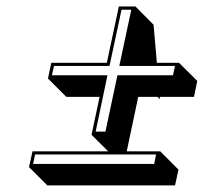

<svg xmlns="http://www.w3.org/2000/svg" viewBox="-20 -536 630 594"><path d="M475.6 -67.9 532.2 -11.2 521.5 37.6H126.5L69.8 -19L80.6 -67.9H314.5L263.2 -119.1L288.1 -236.3H185.1L128.4 -293L138.7 -341.8H310.5L347.7 -516.1H398.9L455.1 -459.5L465.3 -341.8H533.7L590.3 -285.6L580.1 -236.3H474.1L474.6 -229L467.3 -236.3H407.7L372.1 -67.9ZM462.9 -58.1H88.4L82.5 -28.8H457ZM349.1 -332 386.2 -505.9H356L318.8 -332H147L140.6 -303.2H312.5L275.9 -128.9H306.2L343.3 -303.2H515.1L521.5 -332Z"/></svg>

Font: Linux Biolinum Shadow O
Style: Italic
Weight: 400
Italic angle: -12°
Designer: Philipp H. Poll
Foundry: Philipp H. Poll
Version: Version 0.6.2